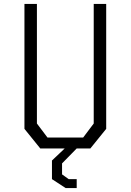

<svg xmlns="http://www.w3.org/2000/svg" viewBox="-20 -750 660 970"><path d="M103.5 -99V-730H166.5V-126L220 -55H400L453.5 -126V-730H516.5V-99L436.5 0H183.5ZM326.5 -18.5 367.5 0 293.5 75.5V131L327 155H367.5V200H311.5L242.5 155V61Z"/></svg>

Font: Monaspace Krypton Var ExLight
Style: Regular
Weight: 200
Designer: Riley Cran and the Lettermatic Team
Version: Version 1.200 (Monaspace Krypton Var)